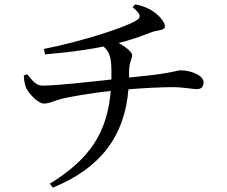

<svg xmlns="http://www.w3.org/2000/svg" viewBox="-20 -803 1040 879"><path d="M587 -770C625 -739 626 -725 608 -712C561 -679 350 -612 181 -579L186 -554C317 -565 399 -579 454 -590C484 -564 489 -534 490 -484C490 -469 490 -454 490 -439C407 -430 240 -411 174 -411C147 -411 129 -432 105 -463L89 -458C90 -433 94 -414 99 -402C111 -375 154 -329 181 -329C207 -329 229 -342 257 -349C294 -360 408 -378 487 -387C471 -199 395 -77 208 38L222 56C445 -35 551 -184 568 -394C636 -400 722 -404 768 -404C820 -404 862 -395 880 -395C902 -395 912 -405 912 -426C912 -458 854 -481 808 -481C790 -481 781 -474 718 -465C687 -460 630 -454 571 -448C571 -457 571 -466 571 -475C571 -521 585 -529 585 -551C585 -564 556 -589 523 -606C575 -619 621 -635 675 -656C699 -665 735 -663 735 -682C735 -702 710 -729 691 -744C671 -759 644 -774 599 -783Z"/></svg>

Font: Noto Serif SC Medium
Style: Regular
Weight: 500
Designer: Ryoko NISHIZUKA 西塚涼子 (kana & ideographs); Frank Grießhammer (Latin, Greek & Cyrillic); Wenlong ZHANG 张文龙 (bopomofo); San
Foundry: Adobe Systems Incorporated
Version: Version 1.001;PS 1.001;hotconv 16.6.54;makeotf.lib2.5.65590